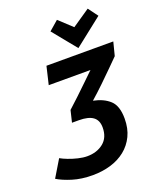

<svg xmlns="http://www.w3.org/2000/svg" viewBox="-179 -1031 948 1150"><g transform="rotate(-20 294.5 -456.0)"><path d="M210 18Q139 18 82.5 0.5Q26 -17 -10 -39L55 -147Q72 -137 100.5 -126Q129 -115 160.5 -107.5Q192 -100 218 -100Q280 -100 321.5 -133.5Q363 -167 363 -231Q363 -277 333.5 -298.5Q304 -320 244 -320H200L218 -395Q246 -420 281.5 -453.5Q317 -487 352 -521Q387 -555 412 -579H146L173 -693H599L577 -607Q557 -587 522 -552Q487 -517 445.5 -477Q404 -437 363 -401Q428 -388 466.5 -352.5Q505 -317 505 -236Q505 -173 482 -125.5Q459 -78 419 -46Q379 -14 325.5 2Q272 18 210 18ZM389 -727 266 -878 326 -930 409 -853 522 -930 568 -868Z"/></g></svg>

Font: Ubuntu Sans Mono
Style: Italic
Weight: 400
Italic angle: -13.5°
Monospace: yes
Designer: Dalton Maag Ltd
Foundry: Dalton Maag Ltd
Version: Version 1.006